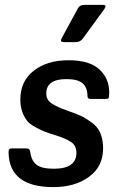

<svg xmlns="http://www.w3.org/2000/svg" viewBox="-20 -752 500 784"><path d="M15 0ZM200 -63Q292 -63 292 -128Q292 -157 271 -171.5Q250 -186 212 -198Q174 -210 162.5 -214.5Q151 -219 127 -231.5Q103 -244 92 -257Q63 -294 63 -345Q63 -421 118 -463.5Q173 -506 259.5 -506Q346 -506 386 -468.5Q426 -431 426 -375Q426 -354 423 -351Q420 -348 410 -348H353Q343 -348 340 -351Q337 -354 337 -364Q336 -396 316.5 -412.5Q297 -429 251 -429Q169 -429 169 -370Q169 -344 191 -329.5Q213 -315 253 -301Q293 -287 312 -278Q331 -269 354 -252Q401 -220 401 -146Q401 -72 343.5 -30Q286 12 198 12Q17 12 15 -130Q15 -140 18 -143Q21 -146 30 -146H86Q96 -146 99 -143Q102 -140 104 -130Q108 -96 129 -79.5Q150 -63 200 -63ZM243 -580Q229 -580 229 -585.5Q229 -591 233 -598L296 -714Q304 -732 324 -732H399Q411 -732 411 -727Q411 -722 406 -715L320 -597Q309 -580 289 -580Z"/></svg>

Font: Crete Round
Style: Italic
Weight: 400
Designer: Veronika Burian
Foundry: TypeTogether
Version: Version 1.001; ttfautohint (v1.6)